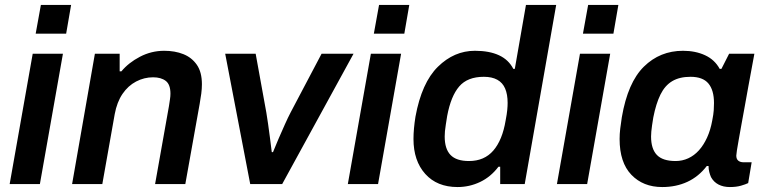

<svg xmlns="http://www.w3.org/2000/svg" viewBox="-20 -743 3088 775"><path d="M124 -607 145 -723H267L247 -607ZM19 0 112 -526H234L141 0Z M271 0 363 -526H463V-455H470Q499 -490 545 -514Q591 -538 643 -538Q686 -538 720 -524.5Q754 -511 774.5 -481.5Q795 -452 795 -403Q795 -385 792.5 -365.5Q790 -346 786 -324L728 0H606L662 -315Q664 -329 666 -341.5Q668 -354 668 -365Q668 -402 649 -416.5Q630 -431 598 -431Q562 -431 529.5 -414Q497 -397 474.5 -364Q452 -331 443 -282L393 0Z M990 0 889 -526H1012L1055 -289Q1058 -272 1062 -243.5Q1066 -215 1070 -184.5Q1074 -154 1077 -129H1082Q1091 -152 1104 -182Q1117 -212 1130 -241Q1143 -270 1153 -289L1278 -526H1407L1119 0Z M1489 -607 1510 -723H1632L1612 -607ZM1384 0 1477 -526H1599L1506 0Z M1827 12Q1744 12 1696.5 -41Q1649 -94 1649 -182Q1649 -202 1651 -224.5Q1653 -247 1657 -272Q1682 -409 1747.5 -473.5Q1813 -538 1897 -538Q1955 -538 1994 -520Q2033 -502 2052 -465H2058L2103 -723H2225L2098 0H1999V-70H1992Q1961 -29 1918 -8.5Q1875 12 1827 12ZM1873 -93Q1935 -93 1971.5 -135.5Q2008 -178 2021 -257Q2026 -283 2027.5 -299Q2029 -315 2029 -328Q2029 -362 2019 -385.5Q2009 -409 1987.5 -421Q1966 -433 1933 -433Q1867 -433 1833.5 -394Q1800 -355 1785 -275Q1782 -255 1779.5 -240Q1777 -225 1776 -213.5Q1775 -202 1775 -192Q1775 -142 1798.5 -117.5Q1822 -93 1873 -93Z M2333 -607 2354 -723H2476L2456 -607ZM2228 0 2321 -526H2443L2350 0Z M2653 12Q2576 12 2528.5 -37.5Q2481 -87 2481 -182Q2481 -202 2483.5 -223.5Q2486 -245 2490 -270Q2514 -410 2579 -474Q2644 -538 2737 -538Q2787 -538 2826 -520Q2865 -502 2885 -465H2892L2923 -526H3025L3001 -396Q2994 -355 2986.5 -315.5Q2979 -276 2973 -241.5Q2967 -207 2962 -180Q2957 -153 2954.5 -136Q2952 -119 2952 -115Q2952 -101 2960 -94.5Q2968 -88 2981 -88H3014L3000 -4Q2990 1 2971 6.5Q2952 12 2926 12Q2900 12 2880.5 2Q2861 -8 2850 -28Q2846 -37 2843 -48.5Q2840 -60 2840 -73H2833Q2800 -30 2754.5 -9Q2709 12 2653 12ZM2707 -93Q2734 -93 2758 -104Q2782 -115 2801 -136Q2820 -157 2834 -187.5Q2848 -218 2855 -257Q2860 -282 2861 -298Q2862 -314 2862 -327Q2862 -379 2839.5 -406Q2817 -433 2767 -433Q2723 -433 2693.5 -415.5Q2664 -398 2646 -361.5Q2628 -325 2617 -269Q2614 -251 2612 -237Q2610 -223 2609 -212Q2608 -201 2608 -192Q2608 -142 2631.5 -117.5Q2655 -93 2707 -93Z"/></svg>

Font: Archivo Variable SemiBold
Style: Italic
Weight: 600
Italic angle: -10°
Designer: Hector Gatti
Foundry: Omnibus-Type
Version: Version 2.001